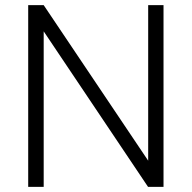

<svg xmlns="http://www.w3.org/2000/svg" viewBox="-20 -731 750 751"><path d="M619.6 -710.9V0H559.1L150.9 -608.4V0H90.3V-710.9H150.9L559.6 -102.5V-710.9Z"/></svg>

Font: Mardoto Light
Style: Regular
Weight: 400
Designer: Christian Robertson, Vahan Hovhannisyan
Foundry: Google
Version: Version 1.000